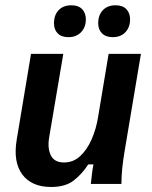

<svg xmlns="http://www.w3.org/2000/svg" viewBox="-20 -707 584 738"><path d="M176.7 11.7Q101.7 11.7 65.8 -36.2Q30 -84.2 44.2 -170L99.2 -500H223.3L168.3 -175Q162.5 -134.2 176.2 -108.3Q190 -82.5 225.8 -82.5Q261.7 -82.5 287.9 -106.7Q314.2 -130.8 332.1 -171.2Q350 -211.7 357.5 -260L397.5 -500H521.7L459.2 -127.5Q453.3 -93.3 450 -61.3Q446.7 -29.2 446.7 0H329.2Q330.8 -16.7 333.3 -37.1Q335.8 -57.5 339.2 -75H319.2Q295 -37.5 262.9 -12.9Q230.8 11.7 176.7 11.7ZM243.3 -564.2Q215.8 -564.2 201.7 -578.8Q187.5 -593.3 187.5 -617.5Q187.5 -649.2 205.4 -667.9Q223.3 -686.7 254.2 -686.7Q281.7 -686.7 295.8 -671.7Q310 -656.7 310 -632.5Q310 -602.5 291.7 -583.3Q273.3 -564.2 243.3 -564.2ZM413.3 -564.2Q386.7 -564.2 372.1 -578.8Q357.5 -593.3 357.5 -617.5Q357.5 -649.2 375.4 -667.9Q393.3 -686.7 424.2 -686.7Q451.7 -686.7 465.8 -671.7Q480 -656.7 480 -632.5Q480 -602.5 462.1 -583.3Q444.2 -564.2 413.3 -564.2Z"/></svg>

Font: Familjen Grotesk SemiBold
Style: Italic
Weight: 600
Italic angle: -9.46201°
Designer: Anders Wikstroem, Jonas Baeckman, Matilda Gysing, Kristian Moeller
Foundry: Familjen STHLM AB
Version: Version 2.002